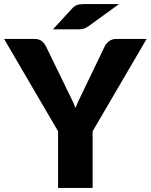

<svg xmlns="http://www.w3.org/2000/svg" viewBox="-30 -919 737 939"><path d="M423 -277V0H254V-277L-10 -728.5H139Q161 -728.5 174 -718.2Q187 -708 195 -692L298 -480Q310.5 -454.5 321 -433Q331.5 -411.5 339.5 -390.5Q347 -412 357.5 -433.5Q368 -455 380 -480L482 -692Q485 -698.5 490.2 -705Q495.5 -711.5 502.2 -716.8Q509 -722 517.8 -725.2Q526.5 -728.5 537 -728.5H687ZM552 -899 404.5 -792Q391.5 -782 380.2 -778.8Q369 -775.5 352 -775.5H229L319.5 -874Q326 -881.5 332.2 -886.2Q338.5 -891 345.5 -894Q352.5 -897 361 -898Q369.5 -899 381 -899Z"/></svg>

Font: LatoHex
Style: Regular
Weight: 900
Designer: Lukasz Dziedzic
Foundry: tyPoland Lukasz Dziedzic
Version: Version 1.104; Western+Polish opensource